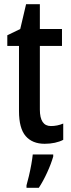

<svg xmlns="http://www.w3.org/2000/svg" viewBox="-20 -679 341 920"><path d="M224 -75Q239 -75 254 -78Q269 -81 283 -87V-9Q266 0 243 5Q220 10 194 10Q135 10 103 -27Q71 -64 71 -147V-459H15V-510L77 -540L105 -659H171V-540H277V-459H171V-154Q171 -75 224 -75ZM235 61V71Q225 106 206 147.5Q187 189 166 221H107V209Q112 192 118.5 164.5Q125 137 130 109Q135 81 137 61Z"/></svg>

Font: Avrile Sans Condensed Medium
Style: Regular
Weight: 500
Width: 3
Designer: Monotype Design Team
Foundry: Monotype Imaging Inc.
Version: Version 2.001;September 10, 2019;FontCreator 11.5.0.2425 64-